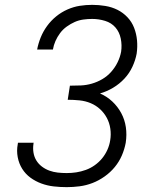

<svg xmlns="http://www.w3.org/2000/svg" viewBox="-20 -763 640 791"><path d="M255 8Q228 8 201.5 5Q175 2 150.5 -7Q126 -16 105.5 -31Q85 -46 71.5 -67.5Q58 -89 53 -115.5Q48 -142 53 -168Q53 -170 53.5 -171.5Q54 -173 54 -175H119Q118 -174 118 -173Q118 -172 118 -171Q115 -152 118 -134Q121 -116 130 -101.5Q139 -87 153 -76.5Q167 -66 183.5 -60Q200 -54 218 -52Q236 -50 255 -50Q275 -50 294.5 -53Q314 -56 333.5 -63Q353 -70 370.5 -82.5Q388 -95 401 -111Q414 -127 422.5 -146Q431 -165 434 -185Q438 -209 434.5 -233Q431 -257 420 -277.5Q409 -298 392 -313.5Q375 -329 353.5 -338Q332 -347 307.5 -349.5Q283 -352 259 -352L268 -410Q291 -410 313.5 -411Q336 -412 358.5 -418.5Q381 -425 401.5 -437Q422 -449 438 -467Q454 -485 464.5 -506.5Q475 -528 479 -550Q483 -577 477.5 -604Q472 -631 455.5 -650Q439 -669 413 -677Q387 -685 360 -685Q342 -685 323.5 -682.5Q305 -680 288 -672.5Q271 -665 255 -653.5Q239 -642 227.5 -626.5Q216 -611 208.5 -594Q201 -577 198 -559H133Q138 -585 148 -609.5Q158 -634 174 -656Q190 -678 211.5 -695.5Q233 -713 258 -724Q283 -735 308.5 -739Q334 -743 360 -743Q387 -743 414 -738.5Q441 -734 464 -722.5Q487 -711 505 -692Q523 -673 532.5 -648.5Q542 -624 544.5 -597Q547 -570 543 -542Q538 -515 525.5 -488Q513 -461 492.5 -439Q472 -417 446 -401.5Q420 -386 392 -378Q420 -366 442.5 -345Q465 -324 479.5 -297Q494 -270 498.5 -239Q503 -208 498 -175Q493 -148 482 -122.5Q471 -97 453 -75Q435 -53 411 -36Q387 -19 361 -9Q335 1 308 4.5Q281 8 255 8Z"/></svg>

Font: Iosevka Curly LtExObl
Style: Regular
Weight: 300
Width: 7
Italic angle: -9°
Monospace: yes
Designer: Belleve Invis
Foundry: Belleve Invis
Version: Version 11.1.0; ttfautohint (v1.8.3)